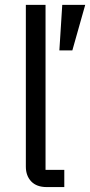

<svg xmlns="http://www.w3.org/2000/svg" viewBox="-20 -760 366 780"><path d="M273.9 -555.2 326.2 -740.2H232.9L221.2 -555.2ZM169.9 0H241.2V-69.8H165V-740.2H85V-83Q85 -45.9 106.9 -22.9Q128.9 0 169.9 0Z"/></svg>

Font: Plexus Sans
Style: Regular
Weight: 400
Version: Version 2.001;PS 002.001;hotconv 1.0.70;makeotf.lib2.5.58329